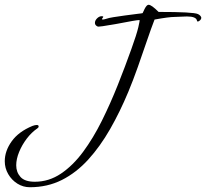

<svg xmlns="http://www.w3.org/2000/svg" viewBox="-92 -643 864 805"><path d="M33 142Q5 142 -19 127Q-43 112 -57.5 87Q-72 62 -72 33Q-72 -10 -43 -50.5Q-14 -91 44 -115Q55 -119 62 -119Q70 -119 70 -113Q70 -108 65 -105Q40 -88 20 -61.5Q0 -35 -12 -5.5Q-24 24 -24 50Q-24 79 -6 99Q12 119 54 119Q113 119 163.5 85Q214 51 256.5 -6.5Q299 -64 335 -136.5Q371 -209 402 -287Q433 -365 459 -438Q481 -499 488 -529Q495 -559 493 -559Q486 -559 462.5 -555Q439 -551 398 -543Q321 -529 317 -532Q306 -537 306 -547Q306 -557 315 -566Q324 -575 334 -575Q338 -575 340 -574L341 -573Q341 -571 338 -567.5Q335 -564 335 -563Q337 -561 339 -561Q343 -561 353 -564Q364 -568 383.5 -571Q403 -574 431 -578Q466 -583 485 -585Q504 -587 506 -588L514 -605Q523 -623 531 -623Q543 -623 573 -593Q719 -593 738 -584Q750 -578 752 -569Q752 -561 743 -555Q735 -550 734 -556Q731 -574 692 -574Q683 -574 665 -573Q647 -572 640 -572Q616 -572 556 -561Q542 -525 524 -472Q506 -419 486 -362.5Q466 -306 446 -258Q411 -174 369.5 -101.5Q328 -29 278 26Q228 81 167.5 111.5Q107 142 33 142Z"/></svg>

Font: Ephesis
Style: Regular
Weight: 400
Designer: Robert E. Leuschke
Foundry: Robert E. Leuschke
Version: Version 1.010; ttfautohint (v1.8.3)